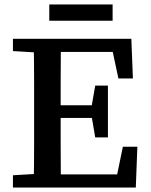

<svg xmlns="http://www.w3.org/2000/svg" viewBox="-20 -841 676 861"><path d="M38 0V-55L171 -63H185V0ZM131 0Q132 -51 132.5 -102Q133 -153 133 -205Q133 -257 133 -309V-359Q133 -410 133 -461.5Q133 -513 132.5 -564.5Q132 -616 131 -667H253Q253 -616 252.5 -565Q252 -514 252 -462.5Q252 -411 252 -359V-314Q252 -260 252 -207.5Q252 -155 252.5 -103.5Q253 -52 253 0ZM192 0V-59H538L498 -23L531 -183H596L589 0ZM192 -312V-369H430V-312ZM407 -225 389 -330V-354L407 -457H464V-225ZM38 -612V-667H185V-604H171ZM511 -489 478 -644 519 -608H192V-667H569L576 -489ZM201 -748V-821H485V-748Z"/></svg>

Font: Source Serif 4 Medium
Style: Regular
Weight: 500
Designer: Frank Grießhammer
Foundry: Adobe Systems Incorporated
Version: Version 4.004;hotconv 1.0.116;makeotfexe 2.5.65601